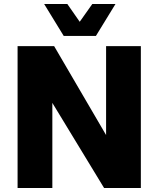

<svg xmlns="http://www.w3.org/2000/svg" viewBox="-20 -941 793 961"><path d="M68 0V-710H251L511 -265V-710H685V0H501L242 -426V0ZM201 -921H317L379 -832L442 -921H558L460 -761H299Z"/></svg>

Font: Geist ExtBd
Style: Regular
Weight: 400
Designer: Basement.studio, Andrés Briganti, Mateo Zaragoza
Foundry: Basement.studio, Vercel, Andrés Briganti, Guido Ferreyra, Mateo Zaragoza
Version: Version 1.401